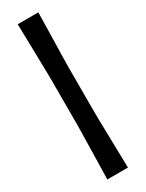

<svg xmlns="http://www.w3.org/2000/svg" viewBox="-244 -814 764 1007"><g transform="rotate(-30 138.0 -311.0)"><path d="M75.5 159Q77 107.5 78 55.2Q79 3 80 -43Q81 -89 81.8 -122.2Q82.5 -155.5 82.5 -170V-452Q82.5 -466 81.8 -499.5Q81 -533 80 -579Q79 -625 78 -677Q77 -729 75.5 -781H200.5Q199.5 -729 198.2 -677Q197 -625 196 -579Q195 -533 194.2 -499.5Q193.5 -466 193.5 -452V-170Q193.5 -155.5 194.2 -122.2Q195 -89 196 -43Q197 3 198.2 55.2Q199.5 107.5 200.5 159Z"/></g></svg>

Font: Commissioner Loud SemiBold
Style: Regular
Weight: 600
Designer: Kostas Bartsokas
Foundry: Kostas Bartsokas
Version: Version 1.000; ttfautohint (v1.8.3)